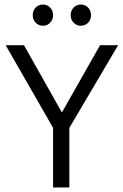

<svg xmlns="http://www.w3.org/2000/svg" viewBox="-20 -830 543 850"><path d="M86 -630 254 -332 423 -630H503L287 -264V0H215V-264L5 -630ZM125 -763Q125 -783 138 -796.5Q151 -810 170 -810Q189 -810 202 -796.5Q215 -783 215 -763Q215 -743 202 -729.5Q189 -716 170 -716Q151 -716 138 -729.5Q125 -743 125 -763ZM293 -763Q293 -783 306 -796.5Q319 -810 338 -810Q357 -810 370 -796.5Q383 -783 383 -763Q383 -743 370 -729.5Q357 -716 338 -716Q319 -716 306 -729.5Q293 -743 293 -763Z"/></svg>

Font: Mukta Vaani Light
Style: Regular
Weight: 300
Designer: Noopur Datye, Girish Dalvi, Yashodeep Gholap, Pallavi Karambelkar
Foundry: Ek Type
Version: Version 2.538;PS 1.000;hotconv 16.6.51;makeotf.lib2.5.65220;